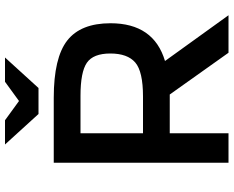

<svg xmlns="http://www.w3.org/2000/svg" viewBox="-103 -831 934 768"><g transform="rotate(-90 364.0 -447.0)"><path d="M655 -472Q655 -299 504 -254L687 0H537L370 -235H215V0H97V-699H357Q517 -699 586 -645Q655 -591 655 -472ZM365 -592H215V-342H362Q462 -342 498 -373Q534 -404 534 -472.5Q534 -541 497 -566.5Q460 -592 365 -592ZM396 -760H292L170 -894H267L344 -838L421 -894H518Z"/></g></svg>

Font: Montserrat_am3
Style: Regular
Weight: 400
Designer: Julieta Ulanovsky
Foundry: Julieta Ulanovsky, Armenina letters added by Vahan Hovhannisyan
Version: Version 2.001